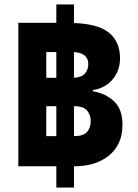

<svg xmlns="http://www.w3.org/2000/svg" viewBox="-20 -780 617 859"><path d="M62 -36V-678H232V-760H311V-677Q421 -673 469 -632.5Q517 -592 517 -519Q517 -464 483.5 -424.5Q450 -385 395 -377V-372Q453 -362 490.5 -326.5Q528 -291 528 -222Q528 -134 468.5 -85Q409 -36 311 -36V59H232V-36ZM187 -432H232V-547H187ZM375 -493Q375 -543 311 -547V-432Q346 -434 360.5 -451.5Q375 -469 375 -493ZM187 -171H232V-305H187ZM386 -239Q386 -265 370 -285Q354 -305 311 -305V-171H312Q353 -171 369.5 -190Q386 -209 386 -239Z"/></svg>

Font: Noto Sans Thai Looped UI Black
Style: Regular
Weight: 900
Designer: Cadson Demak Team
Foundry: Cadson Demak Co., Ltd.
Version: Version 1.000